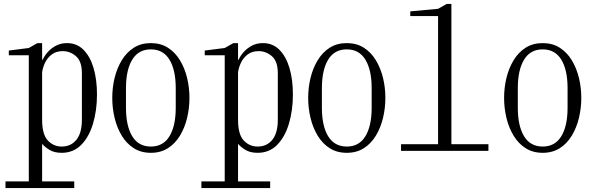

<svg xmlns="http://www.w3.org/2000/svg" viewBox="-20 -770 3040 980"><path d="M8 190V156H127V-488H25V-512L127 -525L171 -550H195V-465H198Q206 -484 223 -503.5Q240 -523 265 -536.5Q290 -550 322 -550Q372 -550 406 -516Q440 -482 457.5 -423Q475 -364 475 -288Q475 -206 454.5 -138Q434 -70 394 -30Q354 10 295 10Q258 10 233.5 -4.5Q209 -19 195 -36V156H359V190ZM195 -159Q195 -84 224 -53Q253 -22 295 -22Q342 -22 370 -56.5Q398 -91 398 -159V-396Q398 -457 368 -483Q338 -509 300 -509Q266 -509 243.5 -491.5Q221 -474 209.5 -449Q198 -424 195 -401Z M750 10Q700 10 663 -13.5Q626 -37 601.5 -77.5Q577 -118 565 -168Q553 -218 553 -270Q553 -323 565 -372.5Q577 -422 601.5 -462.5Q626 -503 663 -526.5Q700 -550 750 -550Q800 -550 837 -526.5Q874 -503 898.5 -462.5Q923 -422 935 -372.5Q947 -323 947 -270Q947 -218 935 -168Q923 -118 898.5 -77.5Q874 -37 837 -13.5Q800 10 750 10ZM750 -22Q813 -22 845 -74.5Q877 -127 877 -220V-320Q877 -413 845 -465.5Q813 -518 750 -518Q687 -518 655 -465.5Q623 -413 623 -320V-220Q623 -127 655 -74.5Q687 -22 750 -22Z M1008 190V156H1127V-488H1025V-512L1127 -525L1171 -550H1195V-465H1198Q1206 -484 1223 -503.5Q1240 -523 1265 -536.5Q1290 -550 1322 -550Q1372 -550 1406 -516Q1440 -482 1457.5 -423Q1475 -364 1475 -288Q1475 -206 1454.5 -138Q1434 -70 1394 -30Q1354 10 1295 10Q1258 10 1233.5 -4.5Q1209 -19 1195 -36V156H1359V190ZM1195 -159Q1195 -84 1224 -53Q1253 -22 1295 -22Q1342 -22 1370 -56.5Q1398 -91 1398 -159V-396Q1398 -457 1368 -483Q1338 -509 1300 -509Q1266 -509 1243.5 -491.5Q1221 -474 1209.5 -449Q1198 -424 1195 -401Z M1750 10Q1700 10 1663 -13.5Q1626 -37 1601.5 -77.5Q1577 -118 1565 -168Q1553 -218 1553 -270Q1553 -323 1565 -372.5Q1577 -422 1601.5 -462.5Q1626 -503 1663 -526.5Q1700 -550 1750 -550Q1800 -550 1837 -526.5Q1874 -503 1898.5 -462.5Q1923 -422 1935 -372.5Q1947 -323 1947 -270Q1947 -218 1935 -168Q1923 -118 1898.5 -77.5Q1874 -37 1837 -13.5Q1800 10 1750 10ZM1750 -22Q1813 -22 1845 -74.5Q1877 -127 1877 -220V-320Q1877 -413 1845 -465.5Q1813 -518 1750 -518Q1687 -518 1655 -465.5Q1623 -413 1623 -320V-220Q1623 -127 1655 -74.5Q1687 -22 1750 -22Z M2027 0V-34H2216V-688H2074V-712L2216 -725L2260 -750H2284V-34H2473V0Z M2750 10Q2700 10 2663 -13.5Q2626 -37 2601.5 -77.5Q2577 -118 2565 -168Q2553 -218 2553 -270Q2553 -323 2565 -372.5Q2577 -422 2601.5 -462.5Q2626 -503 2663 -526.5Q2700 -550 2750 -550Q2800 -550 2837 -526.5Q2874 -503 2898.5 -462.5Q2923 -422 2935 -372.5Q2947 -323 2947 -270Q2947 -218 2935 -168Q2923 -118 2898.5 -77.5Q2874 -37 2837 -13.5Q2800 10 2750 10ZM2750 -22Q2813 -22 2845 -74.5Q2877 -127 2877 -220V-320Q2877 -413 2845 -465.5Q2813 -518 2750 -518Q2687 -518 2655 -465.5Q2623 -413 2623 -320V-220Q2623 -127 2655 -74.5Q2687 -22 2750 -22Z"/></svg>

Font: Xanh Mono
Style: Regular
Weight: 400
Monospace: yes
Designer: Lam Bao, Duy Dao
Foundry: Yellow Type Foundry
Version: Version 3.101; ttfautohint (v1.8.3)